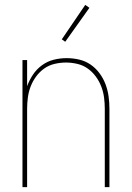

<svg xmlns="http://www.w3.org/2000/svg" viewBox="-20 -766 540 786"><path d="M72 0V-520H91V-413Q100 -438 115 -460.5Q130 -483 152 -499Q174 -515 200 -521.5Q226 -528 253 -528Q279 -528 304.5 -522Q330 -516 351 -501.5Q372 -487 387.5 -466Q403 -445 412 -421Q421 -397 424.5 -371.5Q428 -346 428 -320V0H409V-320Q409 -343 406 -366.5Q403 -390 394.5 -412Q386 -434 372 -453Q358 -472 339 -485.5Q320 -499 296.5 -504.5Q273 -510 250 -510Q227 -510 203.5 -504.5Q180 -499 161 -485.5Q142 -472 128 -453Q114 -434 105.5 -412Q97 -390 94 -366.5Q91 -343 91 -320V0ZM247 -595 233 -605 329 -746 346 -734Z"/></svg>

Font: Iosevka Term Curly Thin
Style: Regular
Weight: 100
Designer: Belleve Invis
Foundry: Belleve Invis
Version: Version 32.3.0